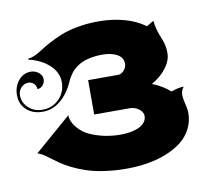

<svg xmlns="http://www.w3.org/2000/svg" viewBox="-67 -567 716 645"><g transform="rotate(-10 290.5 -244.0)"><path d="M-4.9 -298.8Q-4.9 -328.4 12 -348.8Q28.8 -369.1 53.7 -369.1Q69.3 -369.1 81.1 -359.6Q92.8 -350.1 92.8 -336.9Q92.8 -325.2 85.1 -316.4Q77.4 -307.6 66.4 -307.6Q66.4 -318.6 58.7 -326.3Q51 -334 40 -334Q25.4 -334 15.1 -323.1Q4.9 -312.3 4.9 -296.9Q4.9 -271.7 24.3 -254Q43.7 -236.3 71.3 -236.3Q106 -236.3 128.5 -259.5Q151.1 -282.7 151.1 -316.4Q151.1 -349.9 123.7 -375.2Q96.2 -400.6 53.7 -410.2V-414.1Q64 -414.1 77.3 -420.2Q90.6 -426.3 104 -435.3Q117.4 -444.3 137.8 -455.1Q158.2 -465.8 180.8 -474.9Q203.4 -483.9 236.7 -490Q270 -496.1 307.6 -496.1Q354 -496.1 394.9 -484.9Q435.8 -473.6 464.8 -452.1Q468 -452.1 477.2 -458.5Q486.3 -464.8 490.2 -464.8Q491.2 -440.4 508.8 -397.7Q517.6 -376 517.6 -351.6Q517.6 -325.9 498.3 -300.5Q479 -275.1 448.2 -257.8Q482.7 -244.4 508.8 -221.4Q533 -230.5 551.8 -230.5Q542 -219 542 -202.9Q542 -190.9 549.6 -159.9Q551.8 -150.6 551.8 -141.6Q551.8 -111.8 538.8 -86.8Q525.9 -61.8 503.7 -44.6Q481.4 -27.3 451.3 -15.4Q421.1 -3.4 387 2.2Q352.8 7.8 315.4 7.8Q274.9 7.8 239.5 2.4Q204.1 -2.9 178.8 -11.5Q153.6 -20 132.3 -30.5Q111.1 -41 95.8 -51.8Q80.6 -62.5 68.6 -71.5Q56.6 -80.6 46.4 -87Q36.1 -93.5 28.3 -94.7L153.3 -203.1Q153.3 -181.6 171.3 -160.3Q189.2 -138.9 214.8 -128.2Q262.2 -108.4 314.5 -108.4Q340.1 -108.4 360.2 -113.5Q380.4 -118.7 392.8 -129.6Q405.3 -140.6 405.3 -156.2Q405.3 -169.4 391.7 -179.9Q378.2 -190.4 361.3 -190.4H239.3V-307.6H341.8Q352.8 -307.6 361.9 -318Q371.1 -328.4 371.1 -340.8Q371.1 -361.8 351.3 -372.8Q331.5 -383.8 299.8 -383.8Q281 -383.8 264.9 -380.9Q248.8 -377.9 237.4 -373.8Q226.1 -369.6 216.2 -362.7Q206.3 -355.7 200.4 -350Q194.6 -344.2 189 -335.9Q183.3 -327.6 181 -323Q178.7 -318.4 175.5 -311.3Q158.9 -274.2 131.8 -251.8Q104.7 -229.5 71.3 -229.5Q37.6 -229.5 16.4 -248.8Q-4.9 -268.1 -4.9 -298.8Z"/></g></svg>

Font: Agreloy
Style: Medium
Weight: 400
Designer: gluk
Foundry: gluk
Version: Version 0.27